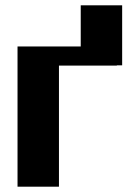

<svg xmlns="http://www.w3.org/2000/svg" viewBox="-20 -703 501 723"><path d="M46 0H202V-456H420V-457H440V-683H284V-528H46Z"/></svg>

Font: Aerodynamic
Style: Bd
Weight: 500
Designer: Google
Version: Version 2.000980; 2014